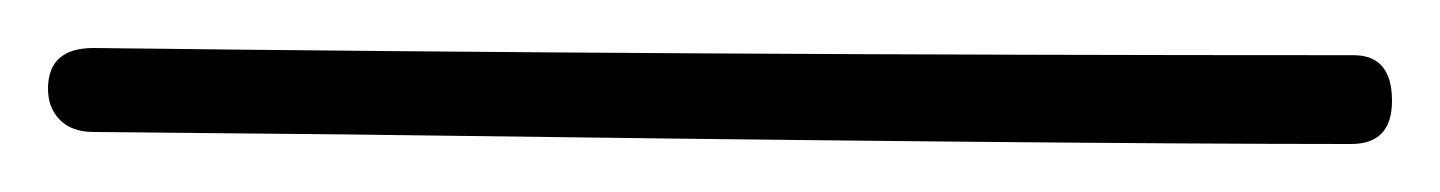

<svg xmlns="http://www.w3.org/2000/svg" viewBox="-30 37 600 80"><path d="M-10 74Q-10 57 9 57Q257 60 534 60Q550 60 550 79Q550 97 533 97Q411 97 113 93L9 92Q0 92 -5 87Q-10 82 -10 74Z"/></svg>

Font: Mali ExtraLight
Style: Regular
Weight: 275
Version: Version 1.000; ttfautohint (v1.6)